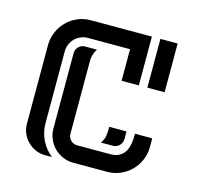

<svg xmlns="http://www.w3.org/2000/svg" viewBox="-74 -517 611 594"><g transform="rotate(15 232.0 -220.0)"><path d="M152.3 -384.8Q140.6 -384.8 129.9 -380.1Q119.1 -375.5 111.3 -367.7Q103.5 -359.9 98.9 -349.1Q94.2 -338.4 94.2 -326.7V-95.7Q94.2 -67.9 106.4 -42.5Q118.7 -17.1 140.6 0H118.7Q102.1 0 87.6 -6.3Q73.2 -12.7 62.5 -23.4Q51.8 -34.2 45.4 -48.6Q39.1 -63 39.1 -79.6V-331.1Q39.1 -353.5 47.6 -373.3Q56.2 -393.1 70.8 -408Q85.4 -422.9 105.2 -431.4Q125 -439.9 147.5 -439.9H342.8V-283.7H287.6V-384.8ZM209 0Q190.9 0 175 -6.8Q159.2 -13.7 147.5 -25.4Q135.7 -37.1 128.9 -53Q122.1 -68.8 122.1 -86.9V-328.1Q122.1 -339.8 130.6 -348.4Q139.2 -356.9 150.9 -356.9H189Q183.6 -348.6 180.4 -338.9Q177.2 -329.1 177.2 -319.3V-84Q177.2 -72.3 185.8 -63.7Q194.3 -55.2 206.1 -55.2H312.5Q331.1 -55.2 342.5 -62.3Q354 -69.3 360.1 -80.8Q366.2 -92.3 368.2 -106.9Q370.1 -121.6 370.1 -136.2H425.3V-108.4Q425.3 -85.9 416.7 -66.2Q408.2 -46.4 393.6 -31.7Q378.9 -17.1 359.1 -8.5Q339.4 0 316.9 0ZM425.3 -283.7H370.1V-439.9H425.3ZM275.4 -82.5Q284.7 -96.2 286.1 -108.2Q287.6 -120.1 287.6 -136.2H342.8V-111.8Q342.8 -99.6 334.2 -91.1Q325.7 -82.5 313.5 -82.5Z"/></g></svg>

Font: Isar CAT
Style: Regular
Weight: 400
Designer: Digitized by Peter Wiegel
Foundry: CAT-Fonts, Peter Wiegel
Version: Version 1.000; ttfautohint (v1.3)